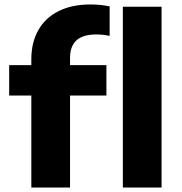

<svg xmlns="http://www.w3.org/2000/svg" viewBox="-20 -838 812 858"><path d="M383 -818Q408 -818 427.8 -816Q447.5 -814 470 -809.5V-677.5Q442.5 -684 410 -684Q351 -684 322 -658Q293 -632 293 -579V-547H455.5V-411H293V0H120V-411H21V-547H120V-573Q120 -648.5 151.5 -703.8Q183 -759 242.2 -788.5Q301.5 -818 383 -818ZM529 -808H702V0H529Z"/></svg>

Font: Encode Sans Expanded
Style: Bold
Weight: 700
Width: 7
Designer: Multiple Designers
Foundry: Impallari Type
Version: Version 2.000